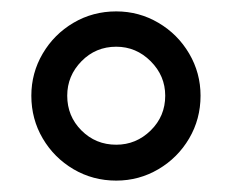

<svg xmlns="http://www.w3.org/2000/svg" viewBox="-20 -731 407 337"><path d="M35 -563Q35 -603 55 -637Q75 -671 109 -691Q143 -711 184 -711Q224 -711 258 -691Q292 -671 312 -637Q332 -603 332 -563Q332 -522 312 -488Q292 -454 258 -434Q224 -414 184 -414Q143 -414 109 -434Q75 -454 55 -488Q35 -522 35 -563ZM270 -563Q270 -598 244.5 -623.5Q219 -649 184 -649Q148 -649 123 -623.5Q98 -598 98 -563Q98 -527 123 -502Q148 -477 184 -477Q219 -477 244.5 -502Q270 -527 270 -563Z"/></svg>

Font: Shippori Antique
Style: Regular
Weight: 400
Designer: FONTDASU
Foundry: FONTDASU / Google Inc. / but / Adobe
Version: Version 2.001